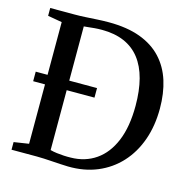

<svg xmlns="http://www.w3.org/2000/svg" viewBox="-110 -856 952 971"><g transform="rotate(15 366.0 -371.0)"><path d="M330.5 8Q311 7.5 289.2 6.2Q267.5 5 245.5 3.5Q223.5 2 203 1Q182.5 0 165.5 0H33V-40L111 -52V-689L36.5 -702V-743H164Q193 -743 222.5 -744.8Q252 -746.5 281.8 -748.2Q311.5 -750 341.5 -750Q438 -750 506.8 -724.5Q575.5 -699 619.2 -651.8Q663 -604.5 683.5 -539.5Q704 -474.5 704 -395Q704 -304 677.5 -229.5Q651 -155 601.5 -101.2Q552 -47.5 483.5 -19Q415 9.5 330.5 8ZM332.5 -39Q407.5 -40 463.5 -78.8Q519.5 -117.5 550.5 -192.2Q581.5 -267 581.5 -376.5Q581.5 -455.5 565.5 -516.5Q549.5 -577.5 517 -619.2Q484.5 -661 434.8 -682.5Q385 -704 318 -704Q298 -704 280 -702.5Q262 -701 247.8 -699.2Q233.5 -697.5 224.5 -697V-49.5Q241 -45 259.2 -42.8Q277.5 -40.5 296 -39.5Q314.5 -38.5 332.5 -39ZM49 -363V-413H370V-363Z"/></g></svg>

Font: Merriweather 60pt Medium
Style: Regular
Weight: 500
Version: Version 2.100